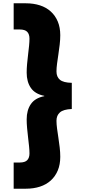

<svg xmlns="http://www.w3.org/2000/svg" viewBox="-20 -925 532 1166"><path d="M323 -192Q323 -171 326.5 -144.5Q330 -118 334.5 -89Q339 -60 342.5 -30Q346 0 346 27Q346 74 331 110Q316 146 288.5 171Q261 196 222.5 208.5Q184 221 137 221H63V62H99Q132 62 145.5 47.5Q159 33 159 7Q159 -11 156.5 -36.5Q154 -62 150.5 -90.5Q147 -119 144.5 -147.5Q142 -176 142 -200Q142 -256 167.5 -293Q193 -330 249 -341V-343Q193 -354 167.5 -391Q142 -428 142 -484Q142 -508 144.5 -536.5Q147 -565 150.5 -593Q154 -621 156.5 -646.5Q159 -672 159 -690Q159 -717 145.5 -731.5Q132 -746 99 -746H63V-905H137Q184 -905 222.5 -892.5Q261 -880 288.5 -855Q316 -830 331 -794Q346 -758 346 -711Q346 -684 342.5 -654Q339 -624 334.5 -594.5Q330 -565 326.5 -538.5Q323 -512 323 -491Q323 -458 344 -440.5Q365 -423 416 -422V-263Q365 -261 344 -242.5Q323 -224 323 -192Z"/></svg>

Font: SVN-Poppins ExtraBold
Style: Regular
Weight: 800
Designer: Ninad Kale (Devanagari), Jonny Pinhorn (Latin)
Foundry: Indian Type Foundry
Version: Version 3.002 2017; ttfautohint (v1.8.3)